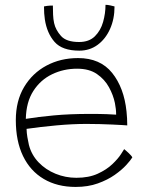

<svg xmlns="http://www.w3.org/2000/svg" viewBox="-20 -770 586 777"><path d="M515.5 -133Q509 -122 491 -102.2Q473 -82.5 444.2 -62.2Q415.5 -42 376 -27.8Q336.5 -13.5 286 -13.5Q211.5 -13.5 157 -45.8Q102.5 -78 73.2 -138.5Q44 -199 44 -284Q44 -361.5 77.5 -417.8Q111 -474 168 -504.5Q225 -535 296 -535Q385.5 -535 433.8 -475Q482 -415 492 -319Q493.5 -305.5 494.2 -291.2Q495 -277 495 -262.5Q489.5 -263 473.2 -264Q457 -265 433.8 -266Q410.5 -267 383.8 -267.8Q357 -268.5 330.5 -268.5Q273 -268.5 207.8 -262.5Q142.5 -256.5 87.5 -248.5Q88 -231 90.8 -214.8Q93.5 -198.5 97 -183.5Q107.5 -143 136.2 -113Q165 -83 205 -66.8Q245 -50.5 289 -50.5Q339.5 -50.5 375.5 -67Q411.5 -83.5 434.8 -105.8Q458 -128 469.5 -146Q481 -164 482.5 -166.5Q485.5 -164 490.5 -159.8Q495.5 -155.5 500.8 -150.5Q506 -145.5 510 -141Q514 -136.5 515.5 -133ZM84.5 -289Q133.5 -297 198 -303Q262.5 -309 344 -309Q385.5 -309 412.2 -308Q439 -307 450 -306Q450 -328.5 445 -353Q438.5 -385 421 -417Q403.5 -449 372.2 -470.5Q341 -492 292 -492Q237.5 -492 190.8 -469.5Q144 -447 115 -402Q86 -357 84.5 -289ZM443.5 -744Q443.5 -693 425.2 -652.5Q407 -612 375 -588.5Q343 -565 301 -565Q232 -565 201 -600.2Q170 -635.5 161.5 -691.5Q158 -714 158 -744Q165 -745.5 170.5 -746.2Q176 -747 181.8 -747.2Q187.5 -747.5 194 -747.5Q194 -729 194.8 -710.8Q195.5 -692.5 199 -676.5Q205 -649 226.8 -624.5Q248.5 -600 300 -600Q340.5 -600 364 -623.2Q387.5 -646.5 397.2 -681.2Q407 -716 407 -750.5Q415.5 -750.5 426 -748.2Q436.5 -746 443.5 -744Z"/></svg>

Font: Grandstander Thin Thin
Style: Regular
Weight: 250
Version: Version 1.200